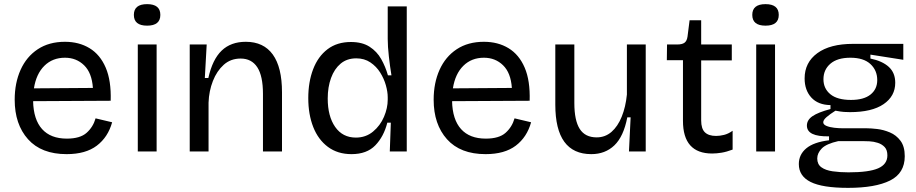

<svg xmlns="http://www.w3.org/2000/svg" viewBox="-20 -732 4429 928"><path d="M302 13Q180 13 115.5 -59Q51 -131 51 -250Q51 -331 79.5 -394.5Q108 -458 162.5 -494Q217 -530 294 -530Q362 -530 413 -499Q464 -468 491 -405Q518 -342 515 -245L140 -243Q142 -154 183.5 -108Q225 -62 303 -62Q367 -62 398.5 -90Q430 -118 442 -160L522 -141Q502 -69 448 -28Q394 13 302 13ZM294 -453Q234 -453 194.5 -414Q155 -375 144 -305L429 -307Q424 -380 386.5 -416.5Q349 -453 294 -453Z M646 0V-517H737V0ZM691 -608Q627 -608 627 -660Q627 -712 691 -712Q755 -712 755 -660Q755 -608 691 -608Z M897 0V-517H979L970 -355H987Q1007 -445 1051.5 -487.5Q1096 -530 1168 -530Q1254 -530 1298.5 -468.5Q1343 -407 1343 -286V0H1251V-278Q1251 -365 1223.5 -407Q1196 -449 1143 -449Q1095 -449 1061.5 -419Q1028 -389 1009 -340.5Q990 -292 988 -236V0Z M1679 13Q1612 13 1565 -22Q1518 -57 1494 -118Q1470 -179 1470 -258Q1470 -336 1493.5 -397.5Q1517 -459 1563 -494Q1609 -529 1676 -529Q1731 -529 1766.5 -506Q1802 -483 1822.5 -446.5Q1843 -410 1855 -368H1872Q1865 -410 1859.5 -459Q1854 -508 1854 -544V-701H1946V0H1864L1869 -139H1852Q1835 -72 1794 -29.5Q1753 13 1679 13ZM1700 -67Q1748 -67 1783 -96Q1818 -125 1836 -167.5Q1854 -210 1854 -250V-262Q1854 -288 1845 -320Q1836 -352 1817.5 -381.5Q1799 -411 1770 -430.5Q1741 -450 1702 -450Q1657 -450 1626.5 -424.5Q1596 -399 1580 -355Q1564 -311 1564 -256Q1564 -170 1600 -118.5Q1636 -67 1700 -67Z M2327 13Q2205 13 2140.5 -59Q2076 -131 2076 -250Q2076 -331 2104.5 -394.5Q2133 -458 2187.5 -494Q2242 -530 2319 -530Q2387 -530 2438 -499Q2489 -468 2516 -405Q2543 -342 2540 -245L2165 -243Q2167 -154 2208.5 -108Q2250 -62 2328 -62Q2392 -62 2423.5 -90Q2455 -118 2467 -160L2547 -141Q2527 -69 2473 -28Q2419 13 2327 13ZM2319 -453Q2259 -453 2219.5 -414Q2180 -375 2169 -305L2454 -307Q2449 -380 2411.5 -416.5Q2374 -453 2319 -453Z M2838 13Q2664 13 2664 -226V-517H2756V-234Q2756 -150 2782 -109Q2808 -68 2864 -68Q2905 -68 2935.5 -94.5Q2966 -121 2985 -168Q3004 -215 3010 -275V-517H3101V0H3020L3028 -165H3012Q2994 -72 2949.5 -29.5Q2905 13 2838 13Z M3422 10Q3281 10 3281 -148V-441H3203L3204 -517H3253Q3277 -517 3288.5 -525.5Q3300 -534 3303 -555L3313 -634H3369V-517H3517V-440H3369V-150Q3369 -110 3387 -92.5Q3405 -75 3441 -75Q3459 -75 3479.5 -80Q3500 -85 3521 -100V-9Q3492 2 3467.5 6Q3443 10 3422 10Z M3635 0V-517H3726V0ZM3680 -608Q3616 -608 3616 -660Q3616 -712 3680 -712Q3744 -712 3744 -660Q3744 -608 3680 -608Z M4079 176Q3955 176 3898 147.5Q3841 119 3841 61Q3841 15 3877 -15Q3913 -45 3987 -54V-73Q3880 -71 3880 -125Q3880 -152 3907 -170.5Q3934 -189 3994 -205V-224Q3934 -225 3901.5 -260.5Q3869 -296 3869 -353Q3869 -430 3930.5 -475Q3992 -520 4103 -520H4346V-443L4187 -468V-449Q4245 -437 4276 -408.5Q4307 -380 4307 -332Q4307 -267 4250.5 -228.5Q4194 -190 4088 -190Q4074 -190 4059 -191Q4044 -192 4018 -197Q3991 -180 3975 -166Q3959 -152 3959 -141Q3959 -130 3974.5 -123.5Q3990 -117 4012 -114.5Q4034 -112 4053 -112H4169Q4189 -112 4219.5 -108.5Q4250 -105 4281 -92Q4312 -79 4332.5 -51.5Q4353 -24 4353 23Q4353 105 4282 140.5Q4211 176 4079 176ZM4093 -249Q4155 -249 4187.5 -275Q4220 -301 4220 -345Q4220 -392 4187 -422.5Q4154 -453 4090 -453Q4027 -453 3993.5 -424Q3960 -395 3960 -349Q3960 -304 3993.5 -276.5Q4027 -249 4093 -249ZM4081 101Q4180 101 4224.5 81.5Q4269 62 4269 19Q4269 -7 4256 -21Q4243 -35 4223 -41.5Q4203 -48 4182.5 -49Q4162 -50 4148 -50H4032Q3974 -37 3952 -14.5Q3930 8 3930 34Q3930 62 3950 76.5Q3970 91 4004.5 96Q4039 101 4081 101Z"/></svg>

Font: Bricolage Grotesque 12pt
Style: Regular
Weight: 400
Designer: Mathieu Triay
Foundry: Atelier Triay
Version: Version 1.001; ttfautohint (v1.8.4.7-5d5b);gftools[0.9.33.de